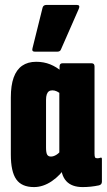

<svg xmlns="http://www.w3.org/2000/svg" viewBox="-20 -754 434 780"><path d="M118 6Q68 6 46 -25.5Q24 -57 24 -126V-358Q24 -407 35.5 -439Q47 -471 70 -487Q93 -503 127 -503Q158 -503 184 -492.5Q210 -482 233 -462L232 -368Q221 -378 211.5 -382.5Q202 -387 193 -387Q184 -387 178.5 -383Q173 -379 170 -370.5Q167 -362 167 -348V-155Q167 -134 171.5 -126Q176 -118 187 -118Q197 -118 208 -124.5Q219 -131 227 -142L250 -81Q226 -42 190.5 -18Q155 6 118 6ZM316 6Q227 6 227 -91V-104L221 -117V-422L222 -447V-484Q222 -497 234 -497H352Q364 -497 364 -484V-130Q364 -119 366 -115Q368 -111 375 -111Q379 -111 382 -111.5Q385 -112 387 -113Q394 -116 394 -108V-16Q394 -4 382 -1Q349 6 316 6ZM122 -544Q108 -544 112 -558L153 -723Q156 -734 169 -734H292Q307 -734 300 -718L228 -554Q225 -544 212 -544Z"/></svg>

Font: Sofia Sans Extra Condensed Black
Style: Regular
Weight: 900
Designer: Botio Nikoltchev, Ani Petrova
Foundry: lettersoup
Version: Version 4.101